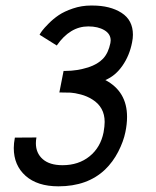

<svg xmlns="http://www.w3.org/2000/svg" viewBox="-20 -656 558 687"><path d="M33.2 -163.6 110.4 -164.1Q108.4 -154.3 108.4 -143.6Q108.4 -107.9 133.1 -86.4Q157.7 -64.9 203.6 -64.9Q261.2 -64.9 300.5 -96.7Q339.8 -128.4 350.6 -182.6Q354.5 -204.6 354.5 -219.7Q354.5 -272.9 310.1 -300.3Q291.5 -312 269.3 -317.9Q247.1 -323.7 232.7 -324.5Q218.3 -325.2 192.4 -325.2L207.5 -402.3H215.3Q255.4 -402.3 295.9 -415Q330.1 -426.3 348.9 -446.3Q367.7 -466.3 375 -502Q376 -508.8 376 -511.2Q376 -534.7 353.3 -548.1Q330.6 -561.5 295.9 -561.5Q230.5 -561.5 183.1 -493.2L121.6 -531.7Q124 -536.6 130.6 -545.7Q137.2 -554.7 153.8 -571.5Q170.4 -588.4 190.2 -601.8Q210 -615.2 241 -625.7Q272 -636.2 305.2 -636.2H310.5Q374 -636.2 414.8 -610.1Q455.6 -584 455.6 -531.7Q455.6 -519 452.6 -504.4Q443.4 -457 418 -420.7Q392.6 -384.3 356.9 -369.6Q434.6 -328.6 434.6 -237.8Q434.6 -211.9 428.7 -183.6Q421.9 -149.9 403.1 -113.3Q384.3 -76.7 356 -49.3Q293 10.7 189 10.7Q113.8 10.7 71.5 -26.9Q29.3 -64.5 29.3 -126.5Q29.3 -143.1 33.2 -163.6Z"/></svg>

Font: Fantasque Sans Mono
Style: Italic
Weight: 400
Italic angle: -11°
Monospace: yes
Designer: Jany Belluz
Version: Version 1.8.0 ; ttfautohint (v1.8.2)